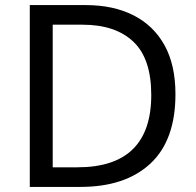

<svg xmlns="http://www.w3.org/2000/svg" viewBox="-20 -734 770 754"><path d="M669 -364Q669 -183 570.5 -91.5Q472 0 296 0H97V-714H317Q425 -714 504 -674Q583 -634 626 -556.5Q669 -479 669 -364ZM574 -361Q574 -504 503.5 -570.5Q433 -637 304 -637H187V-77H284Q574 -77 574 -361Z"/></svg>

Font: Noto Sans SignWriting
Style: Regular
Weight: 400
Designer: Monotype Design Team
Foundry: Monotype Imaging Inc.
Version: Version 2.004; ttfautohint (v1.8.4.7-5d5b)